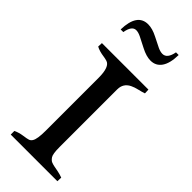

<svg xmlns="http://www.w3.org/2000/svg" viewBox="-275 -903 945 945"><g transform="rotate(45 197.0 -431.0)"><path d="M248.5 -127Q248.5 -78.6 257.8 -64.9Q267.1 -51.3 276.6 -47.4Q286.1 -43.5 298.6 -41Q311 -38.6 326.7 -35.6Q342.3 -32.7 360.8 -25.9L359.9 0H35.2V-25.4Q57.1 -35.6 82.3 -39.1Q107.4 -42.5 116.5 -45.7Q125.5 -48.8 131.8 -58.6Q143.6 -77.1 143.6 -135.7V-502.9Q143.6 -580.6 110.8 -589.8Q100.6 -592.8 88.4 -594.7Q52.7 -599.6 33.2 -610.8L34.2 -635.7H357.9L358.9 -610.4Q341.3 -604.5 321.8 -600.1Q302.2 -595.7 286.1 -587.9Q248.5 -569.8 248.5 -527.8ZM108.9 -800.3Q79.1 -800.3 70.3 -748.5H51.8Q54.7 -862.3 129.9 -862.3Q159.7 -862.3 195.6 -843.8Q231.4 -825.2 249.5 -816.9Q267.6 -808.6 282.2 -808.6Q314.5 -808.6 324.2 -861.3H342.8Q341.8 -802.7 321.3 -773.2Q300.8 -743.7 264.2 -743.7Q234.4 -743.7 197 -763.2Q159.7 -782.7 141.4 -791.5Q123 -800.3 108.9 -800.3Z"/></g></svg>

Font: RadleyRegular
Style: Regular
Weight: 400
Designer: vernon adams
Foundry: vernon adams
Version: Version 1.000;PS 001.001;hotconv 1.0.56